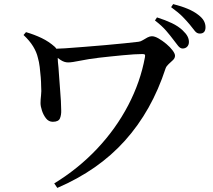

<svg xmlns="http://www.w3.org/2000/svg" viewBox="-20 -856 1040 938"><path d="M107 -699Q148 -687 183.5 -670Q219 -653 248 -627Q253 -622 255 -618Q273 -619 298 -620Q340 -623 391 -627Q442 -631 493.5 -635.5Q545 -640 588.5 -644.5Q632 -649 657 -652Q667 -653 678 -660Q689 -667 700.5 -673Q712 -679 722 -679Q736 -679 755 -668Q774 -657 792.5 -641.5Q811 -626 823 -610Q835 -594 835 -584Q835 -572 825 -562.5Q815 -553 804 -543Q793 -533 789 -522Q755 -418 705.5 -330Q656 -242 590.5 -169Q525 -96 442.5 -38.5Q360 19 260 62L245 40Q364 -33 455.5 -130.5Q547 -228 606.5 -342Q666 -456 688 -576Q690 -586 687.5 -589Q685 -592 676 -592Q660 -592 634.5 -590.5Q609 -589 579 -586Q549 -583 519 -580Q489 -577 464 -574Q413 -568 372 -559.5Q331 -551 313 -551Q294 -551 276 -563Q270 -567 262 -573Q262 -564 263 -553Q266 -527 268 -493.5Q270 -460 273 -426Q276 -392 277.5 -363Q279 -334 279 -318Q280 -295 273 -278Q266 -261 238 -261Q218 -261 205 -277.5Q192 -294 185 -315.5Q178 -337 178 -352Q178 -370 180.5 -390Q183 -410 181 -435Q181 -454 179 -478.5Q177 -503 174 -528.5Q171 -554 165 -574Q159 -601 142 -629Q125 -657 95 -685ZM827 -662Q813 -681 792 -705.5Q771 -730 737 -756L747 -771Q788 -758 819.5 -743Q851 -728 872 -708Q889 -692 896 -678.5Q903 -665 903 -651Q903 -637 894.5 -628Q886 -619 872 -619Q861 -619 850.5 -631.5Q840 -644 827 -662ZM907 -736Q892 -754 872.5 -774Q853 -794 816 -821L826 -836Q909 -815 948 -784Q968 -769 976 -754Q984 -739 984 -723Q984 -692 956 -692Q942 -692 932 -704.5Q922 -717 907 -736Z"/></svg>

Font: Early Summer Mincho SemiBold
Style: Regular
Weight: 600
Designer: GuiWonder
Version: Version 1.002